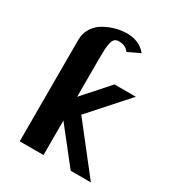

<svg xmlns="http://www.w3.org/2000/svg" viewBox="-163 -772 804 874"><g transform="rotate(30 239.5 -335.0)"><path d="M196.8 -306.2 315.9 -439.9H428.2L253.9 -245.1L445.8 0H339.8L196.8 -181.2V0H71.8V-533.2Q71.8 -568.4 89.6 -595.9Q107.4 -623.5 135.5 -638.9Q163.6 -654.3 193.1 -662.1Q222.7 -669.9 251 -669.9Q314.5 -669.9 352.1 -625L289.1 -595.2Q271.5 -620.1 235.8 -620.1Q222.7 -620.1 214.6 -613.5Q206.5 -606.9 202.6 -590.1Q198.7 -573.2 197.8 -554.2Q196.8 -535.2 196.8 -500Z"/></g></svg>

Font: Pfennig
Style: Bold
Weight: 700
Version: Version 20120410 ; ttfautohint (v0.8)